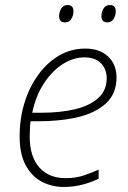

<svg xmlns="http://www.w3.org/2000/svg" viewBox="-20 -733 509 763"><path d="M233 10Q186 10 146 -11Q106 -32 82 -76.5Q58 -121 58 -191Q58 -262 77.5 -325Q97 -388 132.5 -436.5Q168 -485 215.5 -512.5Q263 -540 319 -540Q376 -540 409.5 -508.5Q443 -477 443 -425Q443 -362 402.5 -323.5Q362 -285 291.5 -268Q221 -251 130 -251H101Q100 -240 99 -224Q98 -208 98 -191Q98 -111 136 -68Q174 -25 241 -25Q281 -25 313.5 -36Q346 -47 372 -59V-23Q347 -10 310.5 0Q274 10 233 10ZM108 -285H145Q220 -285 278.5 -299Q337 -313 370.5 -343.5Q404 -374 404 -422Q404 -458 381.5 -481.5Q359 -505 315 -505Q272 -505 230.5 -479Q189 -453 156 -404Q123 -355 108 -285ZM407 -644Q383 -644 383 -669Q383 -684 391 -698.5Q399 -713 417 -713Q440 -713 440 -688Q440 -672 431.5 -658Q423 -644 407 -644ZM238 -644Q215 -644 215 -669Q215 -684 223 -698.5Q231 -713 249 -713Q272 -713 272 -688Q272 -672 263.5 -658Q255 -644 238 -644Z"/></svg>

Font: Noto Sans Disp ExtLt
Style: Italic
Weight: 200
Italic angle: -12°
Designer: Monotype Design Team
Foundry: Monotype Imaging Inc.
Version: Version 2.000;GOOG;noto-source:20170915:90ef993387c0